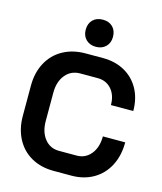

<svg xmlns="http://www.w3.org/2000/svg" viewBox="-134 -1024 955 1129"><g transform="rotate(15 344.0 -459.0)"><path d="M42 -258V-442Q42 -521 74.5 -581.5Q107 -642 166.5 -675Q226 -708 304 -708H410Q485 -708 542 -676Q599 -644 630.5 -586.5Q662 -529 662 -453H526Q526 -513 494 -549.5Q462 -586 410 -586H304Q248 -586 214 -544.5Q180 -503 180 -436V-264Q180 -197 213 -155.5Q246 -114 300 -114H408Q461 -114 494.5 -155Q528 -196 528 -263H664Q664 -182 632 -120.5Q600 -59 542 -25.5Q484 8 408 8H300Q223 8 164.5 -25Q106 -58 74 -118.5Q42 -179 42 -258ZM268 -843Q268 -881 290.5 -903.5Q313 -926 351 -926Q389 -926 411.5 -903.5Q434 -881 434 -843Q434 -806 411 -783.5Q388 -761 351 -761Q314 -761 291 -783.5Q268 -806 268 -843Z"/></g></svg>

Font: Stavian Bold
Style: Bold
Weight: 700
Version: Version 1.000; ttfautohint (v1.6)